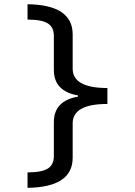

<svg xmlns="http://www.w3.org/2000/svg" viewBox="-20 -734 640 912"><path d="M235.8 -153.8Q235.8 -254.9 350.1 -274.9V-280.8Q235.8 -300.8 235.8 -401.9V-564Q235.8 -603.5 208.3 -622.1Q180.7 -640.6 110.8 -641.1V-713.9Q325.2 -710.9 325.2 -570.8V-408.2Q325.2 -315.9 490.2 -315.9V-240.2Q325.2 -240.2 325.2 -147.9V15.1Q325.2 155.3 110.8 158.2V85Q180.7 84.5 208.3 65.9Q235.8 47.4 235.8 7.8Z"/></svg>

Font: Apple Sans Adjectives
Style: Regular
Weight: 400
Monospace: yes
Foundry: Apple Sans Adjectives
Version: Version 0.01